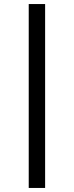

<svg xmlns="http://www.w3.org/2000/svg" viewBox="-20 -827 365 949"><path d="M203 102H122V-807H203Z"/></svg>

Font: Fira Sans Compressed
Style: Regular
Weight: 400
Width: 1
Designer: bBox Type GmbH & Carrois Corporate GbR & Edenspiekermann AG
Foundry: bBox Type GmbH & Carrois Corporate GbR & Edenspiekermann AG
Version: Version 4.301